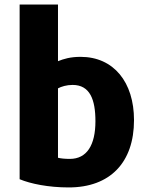

<svg xmlns="http://www.w3.org/2000/svg" viewBox="-20 -800 646 841"><path d="M567 -274C567 -88 462 21 281 21C192 21 114 5 66 -15V-780H234V-532C259 -542 288 -551 333 -551C478 -551 567 -440 567 -274ZM398 -269C398 -364 374 -428 298 -428C272 -428 249 -421 234 -413V-109C245 -106 264 -104 286 -104C360 -104 398 -164 398 -269Z"/></svg>

Font: Repo ExtraBold
Style: Bold
Weight: 700
Designer: Stefan Peev
Foundry: Context Ltd
Version: Version 1.502